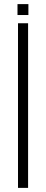

<svg xmlns="http://www.w3.org/2000/svg" viewBox="-20 -913 224 933"><path d="M67.5 0V-800H116.5V0ZM65 -840V-893H118V-840Z"/></svg>

Font: Big Shoulders Text Thin ExtraLight
Style: Regular
Weight: 250
Version: Version 2.002